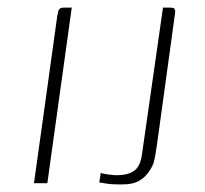

<svg xmlns="http://www.w3.org/2000/svg" viewBox="-20 -480 536 503"><path d="M69 0Q84 -109 99.5 -218.5Q115 -328 130 -438Q132 -445 132.5 -449.5Q133 -454 136.5 -457Q140 -460 147 -460H168L104 0ZM398 -150Q395 -129 391 -99.5Q387 -70 382 -52Q377 -39 367 -26Q357 -13 342 -5Q327 3 303 3Q295 3 284.5 3Q274 3 262.5 1.5Q251 0 240 -2L244 -27Q249 -25 263 -23Q277 -21 285 -21Q316 -21 332 -33Q348 -45 352 -76L407 -460H427Q434 -460 436.5 -457.5Q439 -455 439 -451Q439 -447 438 -441Z"/></svg>

Font: Genos Thin ExtraLight
Style: Italic
Weight: 250
Italic angle: -8°
Version: Version 1.010